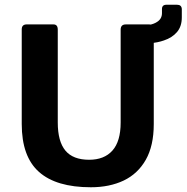

<svg xmlns="http://www.w3.org/2000/svg" viewBox="-20 -770 787 810"><path d="M363.3 20Q217.3 20 144.5 -44.7Q71.7 -109.3 71.7 -246.7V-646Q71.7 -666.3 91.3 -667H205.7Q223.7 -667 223.7 -644.7V-253.3Q223.7 -173.7 255.8 -134.8Q288 -96 356 -96Q419.7 -96 454.3 -134.8Q489 -173.7 489 -253.3V-644.7Q489 -667 510.7 -667H609.3Q628 -667 628.7 -644.7V-246.7Q628.7 -155 595 -95.8Q561.3 -36.7 501.7 -8.3Q442 20 363.3 20ZM594.7 -606.3 593 -642.3Q592 -663.7 611 -665.3Q629.7 -669 642.3 -677.3Q663.3 -690.3 663.3 -714.7V-731.3Q663 -750 682.3 -750H726.7Q746 -750 747 -732V-696.7Q747 -658.3 726.5 -634.5Q706 -610.7 671.3 -599.3Q646 -590.3 613.7 -587.7Q595.3 -585.7 594.7 -606.3Z"/></svg>

Font: Vivano Light
Style: Regular
Weight: 300
Designer: Joe Prince, Josias Burgherr
Version: Version 2.064;September 19, 2022;FontCreator 14.0.0.2877 64-